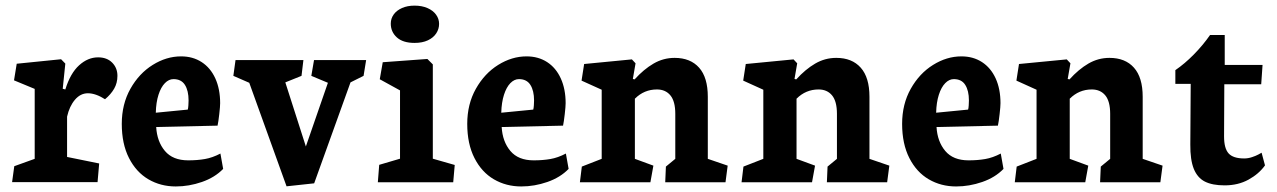

<svg xmlns="http://www.w3.org/2000/svg" viewBox="-20 -654 4581 689"><path d="M335.9 -67.4 220.7 -90.8V-235.4Q229 -272.5 248.8 -295.9Q268.6 -319.3 295.4 -319.3Q323.2 -319.3 356.9 -297.9Q377.9 -315.4 389.6 -335.7Q401.4 -356 401.4 -381.8Q401.4 -410.2 382.6 -429.2Q363.8 -448.2 332 -448.2Q295.4 -448.2 263.9 -419.7Q232.4 -391.1 214.4 -333L205.1 -335.4L214.4 -425.8L199.2 -441.4L40 -425.3L30.3 -365.7L104.5 -335V-84L31.2 -57.6L23.4 -0.5H330.1Z M780.8 -47.9 771 -103Q742.2 -87.9 715.1 -83.3Q688 -78.6 655.3 -78.6Q600.1 -78.6 571.8 -112.3Q543.5 -146 540.5 -198.2L760.7 -203.1Q763.7 -216.3 766.8 -244.1Q770 -272 770 -283.7Q770 -334.5 752.7 -372.6Q735.4 -410.6 703.6 -431.2Q671.9 -451.7 629.9 -451.7Q577.1 -451.7 528.1 -421.1Q479 -390.6 448 -335.4Q417 -280.3 417 -209.5Q417 -137.7 442.9 -86.9Q468.8 -36.1 512.7 -10.5Q556.6 15.1 610.8 15.1Q658.2 15.1 704.6 -1Q751 -17.1 780.8 -47.9ZM656.7 -293.5Q656.7 -286.6 656 -275.9Q655.3 -265.1 653.8 -260.7L539.1 -249.5Q540 -286.6 548.8 -314Q557.6 -341.3 571.8 -355.7Q585.9 -370.1 602.5 -370.1Q630.4 -370.1 643.6 -349.4Q656.7 -328.6 656.7 -293.5Z M874.5 -356.9 1008.3 14.6 1107.4 3.9 1237.8 -358.4 1284.7 -381.8 1293.9 -438.5H1106.9L1097.2 -381.8L1156.7 -356.9L1077.6 -128.4L1003.9 -358.4L1062 -381.8L1068.8 -438.5H825.2L817.4 -381.8Z M1555.7 -568.4Q1555.7 -586.4 1544.9 -601.3Q1534.2 -616.2 1514.2 -625Q1494.1 -633.8 1467.8 -633.8Q1441.9 -633.8 1422.6 -625.2Q1403.3 -616.7 1392.8 -602.1Q1382.3 -587.4 1382.3 -569.3Q1382.3 -539.6 1404.1 -519.8Q1425.8 -500 1467.8 -500Q1495.6 -500 1515.4 -509.3Q1535.2 -518.6 1545.4 -534.2Q1555.7 -549.8 1555.7 -568.4ZM1606.4 0 1611.8 -62 1533.2 -84.5V-422.9L1513.7 -442.4L1353.5 -430.7L1342.8 -369.6L1415.5 -329.6V-84.5L1340.8 -62.5L1335.9 0Z M2020.5 -47.9 2010.7 -103Q1981.9 -87.9 1954.8 -83.3Q1927.7 -78.6 1895 -78.6Q1839.8 -78.6 1811.5 -112.3Q1783.2 -146 1780.3 -198.2L2000.5 -203.1Q2003.4 -216.3 2006.6 -244.1Q2009.8 -272 2009.8 -283.7Q2009.8 -334.5 1992.4 -372.6Q1975.1 -410.6 1943.4 -431.2Q1911.6 -451.7 1869.6 -451.7Q1816.9 -451.7 1767.8 -421.1Q1718.8 -390.6 1687.7 -335.4Q1656.7 -280.3 1656.7 -209.5Q1656.7 -137.7 1682.6 -86.9Q1708.5 -36.1 1752.4 -10.5Q1796.4 15.1 1850.6 15.1Q1897.9 15.1 1944.3 -1Q1990.7 -17.1 2020.5 -47.9ZM1896.5 -293.5Q1896.5 -286.6 1895.8 -275.9Q1895 -265.1 1893.6 -260.7L1778.8 -249.5Q1779.8 -286.6 1788.6 -314Q1797.4 -341.3 1811.5 -355.7Q1825.7 -370.1 1842.3 -370.1Q1870.1 -370.1 1883.3 -349.4Q1896.5 -328.6 1896.5 -293.5Z M2324.7 -59.6 2258.3 -84V-299.8Q2291.5 -333 2337.4 -333Q2368.2 -333 2385.7 -311.8Q2403.3 -290.5 2403.3 -245.6V-84L2369.6 -56.2L2367.2 0H2583.5L2591.3 -59.6L2520 -84V-306.6Q2520 -376 2488.8 -411.1Q2457.5 -446.3 2400.9 -446.3Q2360.4 -446.3 2325.2 -425.8Q2290 -405.3 2257.3 -369.1L2251 -370.6L2260.7 -426.8L2247.6 -440.9L2076.2 -424.3L2066.9 -364.7L2139.2 -332V-84L2067.9 -56.2L2061 0H2314Z M2904.8 -59.6 2838.4 -84V-299.8Q2871.6 -333 2917.5 -333Q2948.2 -333 2965.8 -311.8Q2983.4 -290.5 2983.4 -245.6V-84L2949.7 -56.2L2947.3 0H3163.6L3171.4 -59.6L3100.1 -84V-306.6Q3100.1 -376 3068.8 -411.1Q3037.6 -446.3 2981 -446.3Q2940.4 -446.3 2905.3 -425.8Q2870.1 -405.3 2837.4 -369.1L2831.1 -370.6L2840.8 -426.8L2827.6 -440.9L2656.2 -424.3L2647 -364.7L2719.2 -332V-84L2647.9 -56.2L2641.1 0H2894Z M3581.1 -47.9 3571.3 -103Q3542.5 -87.9 3515.4 -83.3Q3488.3 -78.6 3455.6 -78.6Q3400.4 -78.6 3372.1 -112.3Q3343.8 -146 3340.8 -198.2L3561 -203.1Q3564 -216.3 3567.1 -244.1Q3570.3 -272 3570.3 -283.7Q3570.3 -334.5 3553 -372.6Q3535.6 -410.6 3503.9 -431.2Q3472.2 -451.7 3430.2 -451.7Q3377.4 -451.7 3328.4 -421.1Q3279.3 -390.6 3248.3 -335.4Q3217.3 -280.3 3217.3 -209.5Q3217.3 -137.7 3243.2 -86.9Q3269 -36.1 3313 -10.5Q3356.9 15.1 3411.1 15.1Q3458.5 15.1 3504.9 -1Q3551.3 -17.1 3581.1 -47.9ZM3457 -293.5Q3457 -286.6 3456.3 -275.9Q3455.6 -265.1 3454.1 -260.7L3339.4 -249.5Q3340.3 -286.6 3349.1 -314Q3357.9 -341.3 3372.1 -355.7Q3386.2 -370.1 3402.8 -370.1Q3430.7 -370.1 3443.8 -349.4Q3457 -328.6 3457 -293.5Z M3885.3 -59.6 3818.8 -84V-299.8Q3852.1 -333 3897.9 -333Q3928.7 -333 3946.3 -311.8Q3963.9 -290.5 3963.9 -245.6V-84L3930.2 -56.2L3927.7 0H4144L4151.9 -59.6L4080.6 -84V-306.6Q4080.6 -376 4049.3 -411.1Q4018.1 -446.3 3961.4 -446.3Q3920.9 -446.3 3885.7 -425.8Q3850.6 -405.3 3817.9 -369.1L3811.5 -370.6L3821.3 -426.8L3808.1 -440.9L3636.7 -424.3L3627.4 -364.7L3699.7 -332V-84L3628.4 -56.2L3621.6 0H3874.5Z M4251.5 -135.7Q4251 -80.6 4263.9 -48.3Q4276.9 -16.1 4303.7 -2.4Q4330.6 11.2 4374.5 11.2Q4422.9 11.2 4460.2 -9.3Q4497.6 -29.8 4519.5 -60.5L4507.3 -106Q4504.9 -104.5 4495.8 -99.6Q4486.8 -94.7 4472.9 -90.1Q4459 -85.4 4444.8 -85.4Q4405.3 -85.4 4388.9 -103.5Q4372.6 -121.6 4372.6 -164.1L4373.5 -351.6H4505.9L4510.7 -420.9H4375V-528.3H4322.3Q4296.4 -491.2 4263.9 -458.3Q4231.4 -425.3 4197.8 -402.3V-353H4252.9Z"/></svg>

Font: Neuton
Style: Bold
Weight: 700
Designer: Brian M Zick
Foundry: Brian M Zick
Version: Version 1.560